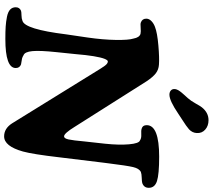

<svg xmlns="http://www.w3.org/2000/svg" viewBox="-69 -918 1002 904"><g transform="rotate(90 432.0 -466.0)"><path d="M515.1 -804.2Q454.1 -762.7 425.8 -762.7Q413.6 -762.7 406 -769.5Q398.4 -776.4 399.4 -787.6Q399.4 -790.5 400.1 -793.5Q400.9 -796.4 402.6 -799.8Q404.3 -803.2 405.5 -805.7Q406.7 -808.1 409.7 -812Q412.6 -815.9 414.3 -818.1Q416 -820.3 420.2 -825Q424.3 -829.6 426.3 -832Q428.2 -834.5 433.6 -840.1Q439 -845.7 441.4 -848.6Q454.6 -863.3 467 -885.7Q479.5 -908.2 485.4 -915.5Q510.3 -946.8 545.9 -946.8Q572.8 -946.8 590.3 -931.2Q607.9 -915.5 606.4 -891.6Q605.5 -870.6 588.9 -855Q581.1 -848.1 570.6 -840.8Q560.1 -833.5 542.7 -822.3Q525.4 -811 515.1 -804.2ZM141.6 -275.4 156.7 -377.9Q167 -449.2 168 -510.3Q168.9 -571.3 161.6 -593.3Q156.7 -621.1 139.6 -626.5Q128.9 -628.9 110.1 -627.2Q91.3 -625.5 85.4 -628.4Q67.9 -634.8 67.9 -653.8Q67.9 -667 79.3 -678Q90.8 -689 106.9 -694.8Q134.8 -705.6 194.1 -710.7Q253.4 -715.8 284.2 -713.4Q307.6 -711.9 325 -698.7Q342.3 -685.5 362.3 -655.8L577.6 -315.9Q607.9 -266.6 622.1 -266.6Q631.8 -266.6 636.5 -287.6Q641.1 -308.6 646 -363.3L656.7 -460Q663.6 -525.9 659.4 -572.8Q655.3 -619.6 641.1 -624Q630.9 -631.3 612.5 -630.1Q594.2 -628.9 585 -632.3Q569.3 -636.7 569.3 -655.8Q569.3 -714.4 717.8 -714.4Q800.8 -714.4 832.5 -704.1Q864.3 -693.8 864.3 -665.5Q864.3 -642.6 841.8 -634.8Q835 -632.8 817.1 -632.3Q799.3 -631.8 790 -628.4Q773.4 -620.6 766.6 -591.6Q759.8 -562.5 749 -475.6Q747.1 -460.9 746.1 -453.1L720.7 -244.6Q706.1 -119.1 693.4 -73.2Q668.5 15.6 622.1 15.6Q585 15.6 561 -21.5L304.7 -436Q303.7 -438 300.8 -442.1Q297.9 -446.3 296.6 -448.2Q295.4 -450.2 293 -453.9Q290.5 -457.5 289.1 -459.2Q287.6 -460.9 285.4 -463.6Q283.2 -466.3 281.5 -467.5Q279.8 -468.8 277.6 -470.2Q275.4 -471.7 273.2 -472.2Q271 -472.7 269 -472.7Q263.2 -472.7 256.8 -456.8Q250.5 -440.9 244.6 -405.8Q238.8 -370.6 234.9 -321.8L225.6 -231.9Q217.3 -153.3 220.7 -117.4Q224.1 -81.5 240.2 -75.7Q248 -70.8 255.4 -68.8Q262.7 -66.9 270.5 -66.2Q278.3 -65.4 283.2 -64Q300.3 -57.6 300.3 -39.1Q300.3 9.8 163.6 9.8Q127.9 9.8 105 8.3Q82 6.8 59.1 2.2Q36.1 -2.4 25.1 -12.7Q14.2 -22.9 14.2 -39.1Q14.2 -57.1 30.8 -64Q36.1 -65.9 52 -66.2Q67.9 -66.4 78.1 -70.8Q117.7 -82 141.6 -275.4Z"/></g></svg>

Font: Cooper*
Style: Bold Italic
Weight: 700
Italic angle: -7°
Designer: Owen Earl
Foundry: indestructible type*
Version: Version 0.001